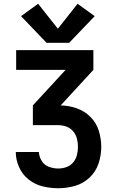

<svg xmlns="http://www.w3.org/2000/svg" viewBox="-20 -1002 616 1022"><path d="M290 0Q335 0 379 -12.5Q423 -25 456.5 -56.5Q490 -88 504.5 -131.5Q519 -175 519 -220Q519 -263 506 -305.5Q493 -348 461.5 -379.5Q430 -411 388.5 -425.5Q347 -440 303 -441L477 -630V-735H66V-630H329L155 -441V-336H288Q311 -336 332.5 -328.5Q354 -321 369 -303.5Q384 -286 389.5 -264Q395 -242 395 -220Q395 -198 389.5 -176.5Q384 -155 369.5 -137.5Q355 -120 333.5 -112.5Q312 -105 290 -105Q265 -105 240.5 -114Q216 -123 202 -145.5Q188 -168 187 -193H64Q64 -152 81.5 -112.5Q99 -73 132.5 -46.5Q166 -20 207 -10Q248 0 290 0ZM228 -774H348L484 -916L393 -982L288 -849L183 -982L92 -916Z"/></svg>

Font: Iosevka Sparkle
Style: Bold
Weight: 700
Designer: Belleve Invis
Foundry: Belleve Invis
Version: Version 4.5.0; ttfautohint (v1.8.3)